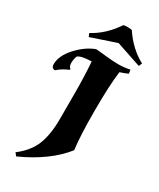

<svg xmlns="http://www.w3.org/2000/svg" viewBox="-362 -963 1009 1222"><g transform="rotate(30 142.5 -352.0)"><path d="M222 -883Q290 -781 385 -731L375 -707L191 -769L7 -707L-3 -731Q92 -781 160 -883Q170 -886 191 -886Q212 -886 222 -883ZM341 -660 345 -633Q326 -623 288 -611Q274 -507 274 -320.5Q274 -134 287 -37Q186 92 -13 182L-30 161Q50 100 79.5 24.5Q109 -51 109 -164V-354Q109 -476 101 -582Q22 -580 2 -560Q-7 -535 -7 -508.5Q-7 -482 8 -473L7 -466Q-40 -447 -74 -416Q-100 -418 -100 -445Q-100 -509 -40.5 -574Q19 -639 87 -664Q100 -664 157.5 -657.5Q215 -651 257 -651Q299 -651 341 -660Z"/></g></svg>

Font: Almendra SC
Style: Bold
Weight: 700
Designer: Ana Sanfelippo
Foundry: Ana Sanfelippo
Version: Version 1.003